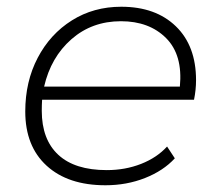

<svg xmlns="http://www.w3.org/2000/svg" viewBox="-20 -546 663 570"><path d="M293 4Q182 4 118.5 -54Q55 -112 55 -215Q55 -304 92 -374.5Q129 -445 193.5 -485.5Q258 -526 340 -526Q442 -526 502 -468Q562 -410 562 -308Q562 -279 556 -250H105Q104 -234 104 -217Q104 -132 153 -86.5Q202 -41 297 -41Q352 -41 399 -59.5Q446 -78 476 -111L499 -76Q465 -39 410.5 -17.5Q356 4 293 4ZM111 -289H514Q523 -383 473 -433Q423 -483 339 -483Q253 -483 192 -429.5Q131 -376 111 -289Z"/></svg>

Font: Montserrat Light
Style: Italic
Weight: 300
Italic angle: -11.3°
Designer: Julieta Ulanovsky
Foundry: Julieta Ulanovsky
Version: Version 9.000; ttfautohint (v1.8.4.7-5d5b)